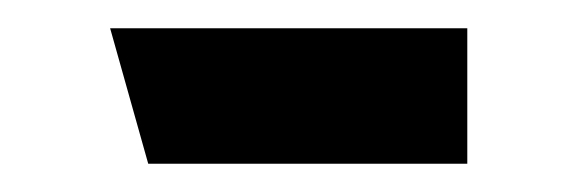

<svg xmlns="http://www.w3.org/2000/svg" viewBox="-20 -116 416 136"><path d="M58 -96H311V0H85Z"/></svg>

Font: FiraGO
Style: Italic
Weight: 400
Italic angle: -8°
Designer: bBox Type GmbH
Foundry: bBox Type GmbH
Version: Version 1.001